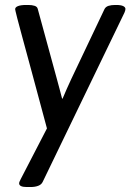

<svg xmlns="http://www.w3.org/2000/svg" viewBox="-20 -545 525 773"><path d="M447 -525Q467 -525 476 -520.5Q485 -516 485 -509Q485 -503 481 -494L152 187Q147 198 134 203Q121 208 103 208H88Q57 208 57 193Q57 188 64 175L169 -28Q131 -169 107 -258.5Q83 -348 69 -398.5Q55 -449 49.5 -471.5Q44 -494 42.5 -500Q41 -506 41 -508Q41 -516 52.5 -520.5Q64 -525 86 -525H94Q109 -525 119.5 -521.5Q130 -518 132 -509L209 -227Q214 -208 219.5 -188Q225 -168 230 -148H232Q240 -167 249 -187.5Q258 -208 267 -227L401 -509Q406 -518 417 -521.5Q428 -525 444 -525Z"/></svg>

Font: Asap VF Beta
Style: Italic
Weight: 400
Italic angle: -6°
Designer: Pablo Cosgaya
Foundry: Pablo Cosgaya
Version: Version 1.007